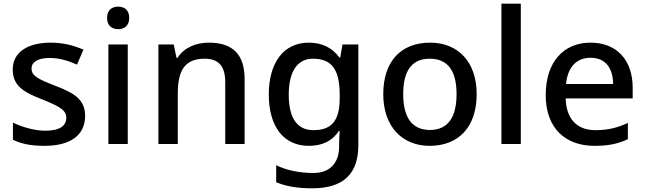

<svg xmlns="http://www.w3.org/2000/svg" viewBox="-20 -780 3496 1040"><path d="M441 -152C441 -241 382 -276 283 -314C182 -353 151 -370 151 -409C151 -445 186 -466 250 -466C301 -466 350 -451 397 -430L432 -511C377 -535 320 -549 255 -549C131 -549 49 -498 49 -404C49 -315 107 -281 210 -241C316 -199 339 -178 339 -142C339 -99 305 -72 225 -72C165 -72 97 -93 50 -116V-23C95 -1 146 10 222 10C359 10 441 -46 441 -152Z M621 -744C587 -744 560 -727 560 -683C560 -640 587 -622 621 -622C652 -622 680 -640 680 -683C680 -727 652 -744 621 -744ZM672 -539H567V0H672Z M1111 -549C1043 -549 977 -523 942 -467H936L921 -539H838V0H943V-272C943 -395 978 -462 1089 -462C1165 -462 1200 -420 1200 -336V0H1305V-351C1305 -490 1236 -549 1111 -549Z M1653 -549C1517 -549 1436 -442 1436 -268C1436 -93 1517 10 1653 10C1724 10 1779 -15 1816 -71H1820C1819 -57 1817 -22 1817 -5V13C1817 104 1766 157 1678 157C1601 157 1531 142 1476 115V207C1530 230 1594 240 1672 240C1840 240 1921 161 1921 7V-539H1835L1823 -468H1819C1779 -523 1722 -549 1653 -549ZM1675 -462C1775 -462 1820 -406 1820 -268V-248C1820 -125 1776 -75 1677 -75C1589 -75 1544 -142 1544 -267C1544 -393 1591 -462 1675 -462Z M2562 -270C2562 -449 2457 -549 2310 -549C2153 -549 2056 -449 2056 -270C2056 -91 2162 10 2307 10C2463 10 2562 -91 2562 -270ZM2164 -270C2164 -392 2207 -462 2308 -462C2409 -462 2453 -392 2453 -270C2453 -149 2409 -76 2309 -76C2208 -76 2164 -149 2164 -270Z M2801 0V-760H2696V0Z M3179 -549C3034 -549 2936 -446 2936 -265C2936 -84 3044 10 3200 10C3277 10 3326 -1 3381 -26V-114C3324 -88 3274 -75 3205 -75C3105 -75 3047 -136 3044 -247H3407V-305C3407 -455 3320 -549 3179 -549ZM3179 -467C3262 -467 3300 -409 3301 -325H3046C3055 -416 3102 -467 3179 -467Z"/></svg>

Font: Noto Sans Medefaidrin Medium
Style: Regular
Weight: 500
Designer: Dalton Maag Ltd
Foundry: Dalton Maag Ltd
Version: Version 1.002